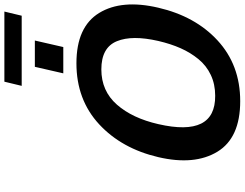

<svg xmlns="http://www.w3.org/2000/svg" viewBox="-140 -964 1117 877"><g transform="rotate(-90 418.5 -525.5)"><path d="M785.2 -984.9H464.8L483.9 -1064H804.2ZM642.1 -794.9H522L551.8 -924.8H671.9ZM821.8 -360.8Q782.7 -192.4 672.9 -90.8Q560.5 13.2 395 13.2Q227.5 13.2 164.1 -90.8Q100.6 -195.3 139.2 -360.8Q178.2 -527.8 289.1 -630.9Q401.4 -734.9 567.9 -734.9Q734.4 -734.9 797.9 -630.9Q860.8 -527.8 821.8 -360.8ZM669.9 -360.8Q697.3 -480.5 668.9 -549.8Q640.1 -621.1 540 -621.1Q441.4 -621.1 378.9 -549.8Q316.9 -479 290 -360.8Q230 -99.6 419.9 -101.1Q472.2 -101.1 514.6 -121.1Q557.1 -141.1 586.9 -177.5Q616.7 -213.9 636.7 -259Q656.7 -304.2 669.9 -360.8Z"/></g></svg>

Font: Perun
Style: Bold Italic
Weight: 700
Italic angle: -12°
Foundry: Copyright (c) Stefan Peev, Context Ltd, 2016
Version: Version 001.000